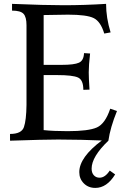

<svg xmlns="http://www.w3.org/2000/svg" viewBox="-20 -713 662 973"><path d="M529.3 0Q379.4 -5.9 275.4 -5.9Q205.1 -5.9 30.8 0V-34.2Q89.4 -34.2 101.3 -69.1Q113.3 -104 114.3 -181.2V-585Q114.3 -627 99.1 -643.1Q84 -659.2 41 -659.2V-693.4Q207 -686.5 302.7 -686.5Q406.7 -686.5 517.6 -693.4Q517.6 -622.6 540.5 -548.8L508.3 -543Q490.2 -603.5 455.3 -621.1Q420.4 -638.7 324.7 -638.7L201.2 -636.7V-384.3H292.5Q356 -384.3 380.1 -395.3Q404.3 -406.2 405.8 -443.8L436.5 -441.9Q429.7 -382.3 429.7 -346.2Q429.7 -317.4 433.6 -258.8L402.3 -257.8Q402.3 -308.1 375.2 -320.3Q348.1 -332.5 269.5 -332.5H201.2V-53.7Q250.5 -48.3 322.8 -48.3Q428.7 -48.3 470.9 -67.1Q513.2 -85.9 538.6 -162.1L572.8 -150.4Q538.6 -66.4 529.3 0ZM462.9 239.3Q427.7 239.3 404.8 216.3Q381.8 193.4 381.8 159.2Q381.8 84 497.1 -2L529.3 0Q444.3 81.1 444.3 141.6Q444.3 163.1 455.6 175.3Q466.8 187.5 484.4 187.5Q512.7 187.5 536.1 151.4L563.5 170.9Q521.5 239.3 462.9 239.3Z"/></svg>

Font: Kelvinch
Style: Regular
Weight: 400
Designer: Paul James MIller
Foundry: High-Logic / Made with FontCreator
Version: Version 3.30 September 23, 2016